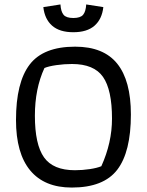

<svg xmlns="http://www.w3.org/2000/svg" viewBox="-20 -836 661 864"><path d="M175 -804 252 -816Q254 -784 266 -769.5Q278 -755 310 -755Q342 -755 354 -769.5Q366 -784 368 -816L445 -804Q439 -750 405.5 -720.5Q372 -691 310 -691Q248 -691 214.5 -720.5Q181 -750 175 -804ZM52 -296Q52 -465 113.5 -545.5Q175 -626 318 -626Q446 -626 507.5 -549.5Q569 -473 569 -321Q569 -152 507.5 -72Q446 8 303 8Q180 8 116 -69Q52 -146 52 -296ZM436 -88Q484 -194 484 -302Q484 -432 443.5 -490Q403 -548 304 -548Q269 -548 234 -543Q199 -538 180 -530Q137 -437 137 -315Q137 -186 178 -128Q219 -70 317 -70Q351 -70 384 -75Q417 -80 436 -88Z"/></svg>

Font: Athiti Medium
Style: Regular
Weight: 500
Designer: CadsonDemak Team
Foundry: CadsonDemak
Version: Version 1.033